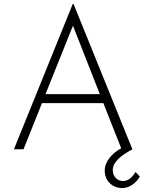

<svg xmlns="http://www.w3.org/2000/svg" viewBox="-20 -761 746 979"><path d="M671 116C655 143 634 162 607 162C581 162 555 142 555 106C555 67 593 33 656 0H655L355 -741H351L51 0H100L194 -235H507L598 -5C550 21 514 63 514 109C514 163 555 198 603 198C640 198 675 172 693 139ZM212 -281 352 -630 489 -281Z"/></svg>

Font: Sulaf Light
Style: Regular
Weight: 300
Designer: Bandar Raffah (Arabic) and Santiago Orozco (Latin)
Foundry: Caramella and Typemade
Version: Version 1.005;PS 001.005;hotconv 1.0.88;makeotf.lib2.5.64775